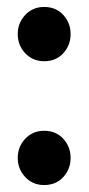

<svg xmlns="http://www.w3.org/2000/svg" viewBox="-20 -517 255 552"><path d="M183 -63Q183 -31 162 -8Q141 15 107 15Q74 15 52.5 -8Q31 -31 31 -63Q31 -95 52.5 -118Q74 -141 107 -141Q141 -141 162 -118Q183 -95 183 -63ZM183 -419Q183 -387 162 -364Q141 -341 107 -341Q74 -341 52.5 -364Q31 -387 31 -419Q31 -451 52.5 -474Q74 -497 107 -497Q141 -497 162 -474Q183 -451 183 -419Z"/></svg>

Font: Fira Sans Compressed Medium
Style: Regular
Weight: 500
Width: 1
Designer: bBox Type GmbH & Carrois Corporate GbR & Edenspiekermann AG
Foundry: bBox Type GmbH & Carrois Corporate GbR & Edenspiekermann AG
Version: Version 4.301